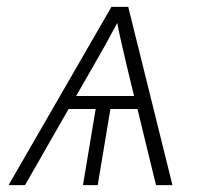

<svg xmlns="http://www.w3.org/2000/svg" viewBox="-20 -540 640 560"><path d="M5 0 305 -520H354L483 0H435L381 -222H302L265 0H222L259 -222H180L53 0ZM202 -260H371L350 -347Q343 -378 335.5 -409.5Q328 -441 322 -473Q305 -441 287.5 -409.5Q270 -378 252 -347Z"/></svg>

Font: Iosevka SS04 XLt Ex Obl
Style: Regular
Weight: 200
Width: 7
Italic angle: -9°
Monospace: yes
Designer: Belleve Invis
Foundry: Belleve Invis
Version: Version 19.0.0; ttfautohint (v1.8.4)